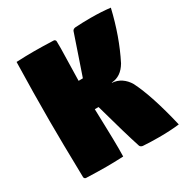

<svg xmlns="http://www.w3.org/2000/svg" viewBox="-141 -709 805 832"><g transform="rotate(-30 261.0 -293.0)"><path d="M44.9 -293Q44.9 -429.7 48.8 -585.9Q95.2 -588.1 134.3 -588.1Q174.6 -588.1 234.4 -585.9Q238.3 -585.9 241.2 -583Q244.1 -580.1 244.1 -576.2Q244.4 -564.7 244.4 -541.7Q244.4 -517.3 240.7 -380.6Q244.1 -380.6 251.3 -380.7Q258.5 -380.9 262.2 -380.9Q271.2 -408.2 294.7 -476Q318.1 -543.7 329.6 -578.6Q331.1 -582.8 335.4 -585.4Q339.8 -588.1 344.5 -588.4Q381.3 -590.8 422.9 -590.8Q475.3 -590.8 520.3 -585.4Q490.2 -457.3 437.7 -354Q408.9 -304.9 361.6 -302.2V-300.8Q386.5 -299.3 406.7 -285.8Q427 -272.2 440.7 -249Q483.6 -164.3 522.2 0Q477.3 5.4 419.9 5.4Q378.4 5.4 341.6 2.9Q336.9 2.7 332.5 0Q328.1 -2.7 326.7 -6.8Q302.7 -79.8 258.8 -239H240Q240.2 -231 242.4 -155.9Q244.6 -80.8 244.6 -41.7Q244.6 -27.8 244.1 0Q197.8 2.2 158.7 2.2Q118.4 2.2 58.6 0Q54.7 0 51.8 -2.9Q48.8 -5.9 48.8 -9.8Q44.9 -193.4 44.9 -293Z"/></g></svg>

Font: Digitalt
Style: Medium
Weight: 500
Designer: gluk
Foundry: gluk
Version: Version 0.60